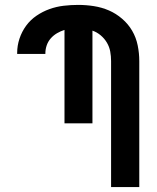

<svg xmlns="http://www.w3.org/2000/svg" viewBox="-20 -763 640 783"><path d="M433 0V-514Q433 -534 429.5 -553Q426 -572 416 -589Q406 -606 390.5 -619Q375 -632 357 -638V-260H243V-641Q227 -636 212.5 -627.5Q198 -619 187 -606.5Q176 -594 170.5 -578Q165 -562 165 -545V-543H50V-547Q50 -577 59.5 -605.5Q69 -634 86.5 -658Q104 -682 129 -699Q154 -716 182 -726Q210 -736 239.5 -739.5Q269 -743 299 -743Q331 -743 363 -738Q395 -733 424 -720.5Q453 -708 478 -686.5Q503 -665 519 -637.5Q535 -610 541.5 -578Q548 -546 548 -514V0Z"/></svg>

Font: Iosevka Extrabold Extended
Style: Regular
Weight: 800
Width: 7
Monospace: yes
Designer: Belleve Invis
Foundry: Belleve Invis
Version: Version 32.5.0; ttfautohint (v1.8.4)